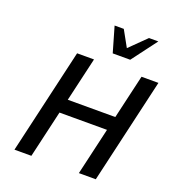

<svg xmlns="http://www.w3.org/2000/svg" viewBox="-168 -1106 1133 1238"><g transform="rotate(20 398.5 -486.5)"><path d="M705 -973H641L529 -863L468 -973H405L455 -800H575ZM630 0 797 -722H681L611 -420H285L355 -722H239L72 0H188L263 -324H589L514 0Z"/></g></svg>

Font: Perun Medium Italic
Style: Regular
Weight: 500
Italic angle: -12°
Foundry: Copyright (c) Stefan Peev, Context Ltd, 2016
Version: Version 1.026